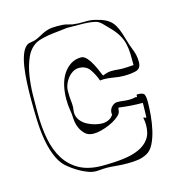

<svg xmlns="http://www.w3.org/2000/svg" viewBox="-86 -590 613 676"><g transform="rotate(-15 221.0 -251.5)"><path d="M387 -203 385 -204Q373 -201 361 -201Q350 -201 339 -202.5Q328 -204 317 -204Q307 -204 297.5 -194.5Q288 -185 288 -171Q288 -170 288.5 -169Q289 -168 289 -166Q282 -155 271 -150Q260 -145 248 -145Q237 -145 222.5 -148.5Q208 -152 194 -159.5Q180 -167 170.5 -179.5Q161 -192 161 -209Q161 -214 162 -219Q163 -224 163 -230Q163 -241 161.5 -252Q160 -263 160 -286Q160 -298 164.5 -310Q169 -322 177 -332Q185 -342 195.5 -348.5Q206 -355 218 -355Q244 -355 257.5 -335.5Q271 -316 279 -293Q282 -293 285 -293.5Q288 -294 292 -294Q310 -294 328.5 -290.5Q347 -287 365 -287Q391 -287 409.5 -292Q428 -297 428 -321Q428 -345 419.5 -365.5Q411 -386 403 -415Q397 -436 391 -450Q385 -464 376.5 -474Q368 -484 354.5 -491Q341 -498 320 -503Q302 -508 279.5 -507Q257 -506 236 -509Q222 -513 212.5 -515Q203 -517 183 -517Q163 -517 151 -514Q139 -511 130 -506.5Q121 -502 113 -497.5Q105 -493 94 -489Q86 -487 79 -486Q72 -485 67 -483Q54 -475 46 -455.5Q38 -436 34 -409.5Q30 -383 28.5 -352Q27 -321 27 -291Q27 -253 28.5 -213.5Q30 -174 36.5 -138.5Q43 -103 56.5 -74Q70 -45 93 -29Q94 -28 103 -21.5Q112 -15 125 -7.5Q138 0 153.5 6Q169 12 184 12Q192 12 200.5 11Q209 10 224 10Q236 10 255.5 12Q275 14 299 14Q319 14 336 11.5Q353 9 368 1Q384 -7 394.5 -27.5Q405 -48 411 -74Q417 -100 419.5 -127.5Q422 -155 422 -178Q422 -203 415 -207.5Q408 -212 394 -212Q389 -212 390 -207.5Q391 -203 387 -203ZM402 -125V-124Q400 -124 398.5 -125.5Q397 -127 394 -127H392Q395 -112 395 -100Q395 -69 381.5 -50Q368 -31 343.5 -20Q319 -9 285 -5Q251 -1 209 -1Q160 -1 127 -19Q94 -37 74 -68.5Q54 -100 45.5 -143.5Q37 -187 37 -239Q37 -268 37.5 -304Q38 -340 43.5 -374.5Q49 -409 61.5 -437.5Q74 -466 98 -480Q109 -486 126.5 -490Q144 -494 161 -496Q178 -498 193 -499.5Q208 -501 214 -502Q243 -502 271.5 -501.5Q300 -501 319 -496Q330 -493 340.5 -482Q351 -471 360 -462Q378 -444 388 -427Q398 -410 402 -392.5Q406 -375 406.5 -356Q407 -337 407 -315Q394 -314 384.5 -313.5Q375 -313 368 -313Q357 -313 348 -314Q339 -315 327 -315Q312 -315 294 -307Q292 -310 286.5 -323.5Q281 -337 273.5 -351.5Q266 -366 256 -377.5Q246 -389 235 -389Q214 -389 197.5 -378.5Q181 -368 169.5 -350.5Q158 -333 152.5 -309.5Q147 -286 147 -260Q147 -239 150 -221Q153 -203 153 -195V-192Q153 -189 154.5 -177Q156 -165 162 -152Q168 -139 179 -128.5Q190 -118 210 -118Q222 -118 237.5 -122Q253 -126 268 -132.5Q283 -139 295 -147.5Q307 -156 312 -164Q315 -169 315 -174Q315 -179 317 -184Q340 -181 360.5 -179.5Q381 -178 404 -178V-167Q404 -156 403.5 -146.5Q403 -137 403 -127Q403 -126 402 -125Z"/></g></svg>

Font: Londrina Sketch
Style: Regular
Weight: 400
Designer: Marcelo Magalhaes
Foundry: Marcelo Magalhães
Version: Version 1.002